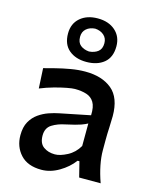

<svg xmlns="http://www.w3.org/2000/svg" viewBox="-125 -925 816 1020"><g transform="rotate(15 282.5 -415.0)"><path d="M201.7 12.2Q126 12.2 86.7 -30.8Q47.4 -73.7 47.4 -136.7Q47.4 -181.6 64 -211.2Q80.6 -240.7 106.7 -259Q132.8 -277.3 162.1 -287.4Q191.4 -297.4 216.3 -302.2L382.8 -335.9Q384.8 -382.8 370.1 -407Q355.5 -431.2 328.1 -439.9Q300.8 -448.7 264.2 -448.7Q250 -448.7 220 -443.1Q189.9 -437.5 152.3 -427Q114.7 -416.5 77.6 -401.4L71.8 -511.7Q97.7 -518.6 134.8 -528.1Q171.9 -537.6 213.6 -544.9Q255.4 -552.2 293.9 -552.2Q386.2 -552.2 440.7 -507.1Q495.1 -461.9 495.1 -360.8Q495.1 -335.9 493.2 -298.6Q491.2 -261.2 491.2 -228.5V-172.9Q491.2 -96.7 525.4 0H407.2L386.2 -84H376Q346.2 -43.9 298.6 -15.9Q251 12.2 201.7 12.2ZM250 -85.4Q278.8 -85.4 317.6 -105.7Q356.4 -126 379.4 -166L379.9 -290Q368.2 -283.2 345.5 -274.9Q322.8 -266.6 262.7 -253.4Q222.7 -245.6 192.1 -226.6Q161.6 -207.5 161.6 -165.5Q161.6 -122.6 187.3 -104Q212.9 -85.4 250 -85.4ZM284.2 -603Q225.1 -603 188.5 -633.8Q151.9 -664.6 151.9 -724.1Q151.9 -778.8 188.7 -810.5Q225.6 -842.3 285.2 -842.3Q344.7 -842.3 381.3 -810.1Q418 -777.8 418 -724.1Q418 -663.6 381.1 -633.3Q344.2 -603 284.2 -603ZM284.2 -660.2Q314.5 -662.6 333.3 -677.5Q352.1 -692.4 352.1 -723.6Q352.1 -751 333.3 -767.6Q314.5 -784.2 285.2 -786.1Q255.4 -784.2 236.8 -767.8Q218.3 -751.5 218.3 -723.6Q218.3 -692.4 236.8 -677.5Q255.4 -662.6 284.2 -660.2Z"/></g></svg>

Font: Pinar DS1 SemiBold
Style: Regular
Weight: 600
Designer: Amin Abedi
Version: Version 3.000